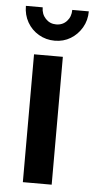

<svg xmlns="http://www.w3.org/2000/svg" viewBox="-52 -731 374 763"><g transform="rotate(5 135.5 -349.5)"><path d="M69 0V-510H184V0ZM146 -571Q111 -571 82 -588Q53 -605 36.5 -634Q20 -663 20 -699H87Q87 -672 104 -654Q121 -636 146 -636Q172 -636 188.5 -654Q205 -672 205 -699H271Q271 -663 254 -634Q237 -605 209 -588Q181 -571 146 -571Z"/></g></svg>

Font: MuseoModerno Thin Medium
Style: Regular
Weight: 500
Version: Version 1.003